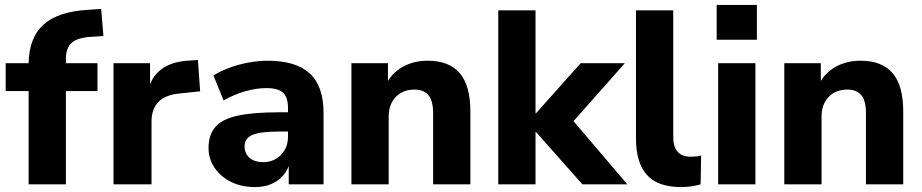

<svg xmlns="http://www.w3.org/2000/svg" viewBox="-20 -747 3735 778"><path d="M96 0V-378H3V-491H96Q98 -595 156.5 -647.5Q215 -700 335 -707L390 -711L399 -601L352 -598Q294 -595 270.5 -573.5Q247 -552 247 -508V-491H375V-378H247V0Z M440 0V-491H588V-406Q623 -492 738 -501L782 -504L791 -377L706 -368Q594 -357 594 -254V0Z M1013 11Q958 11 916 -10Q874 -31 849.5 -67Q825 -103 825 -148Q825 -201 853 -233Q881 -265 944 -278.5Q1007 -292 1111 -292H1147V-309Q1147 -353 1127 -371.5Q1107 -390 1059 -390Q1019 -390 974.5 -377.5Q930 -365 886 -340L845 -441Q871 -458 908.5 -472Q946 -486 987 -493.5Q1028 -501 1065 -501Q1179 -501 1235 -449.5Q1291 -398 1291 -290V0H1150V-74Q1135 -35 1099.5 -12Q1064 11 1013 11ZM1047 -90Q1089 -90 1118 -119Q1147 -148 1147 -194V-214H1112Q1035 -214 1003 -200.5Q971 -187 971 -154Q971 -126 990.5 -108Q1010 -90 1047 -90Z M1404 0V-491H1552V-419Q1577 -459 1619 -480Q1661 -501 1713 -501Q1800 -501 1843 -450.5Q1886 -400 1886 -295V0H1735V-288Q1735 -339 1716 -361.5Q1697 -384 1660 -384Q1612 -384 1583.5 -354Q1555 -324 1555 -274V0Z M1999 0V-705H2150V-288H2152L2333 -491H2512L2304 -256L2522 0H2340L2152 -212H2150V0Z M2740 11Q2645 11 2601 -38.5Q2557 -88 2557 -186V-705H2708V-192Q2708 -112 2779 -112Q2790 -112 2800.5 -113Q2811 -114 2821 -117L2819 0Q2781 11 2740 11Z M2884 -586V-727H3047V-586ZM2890 0V-491H3041V0Z M3158 0V-491H3306V-419Q3331 -459 3373 -480Q3415 -501 3467 -501Q3554 -501 3597 -450.5Q3640 -400 3640 -295V0H3489V-288Q3489 -339 3470 -361.5Q3451 -384 3414 -384Q3366 -384 3337.5 -354Q3309 -324 3309 -274V0Z"/></svg>

Font: Nunito Sans ExtraBold
Style: Regular
Weight: 800
Designer: Vernon Adams
Foundry: Vernon Adams
Version: Version 3.101; ttfautohint (v1.8.4.7-5d5b);gftools[0.9.27]